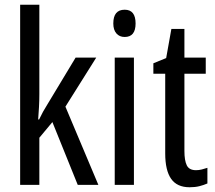

<svg xmlns="http://www.w3.org/2000/svg" viewBox="-20 -780 909 810"><path d="M146 -383Q146 -355 144.5 -328.5Q143 -302 141 -276H145Q153 -293 161.5 -308.5Q170 -324 179 -338L299 -537H386L256 -330L395 0H308L201 -265L146 -199V0H65V-760H146Z M506 -739Q552 -739 552 -681Q552 -624 506 -624Q484 -624 471 -639Q458 -654 458 -681Q458 -739 506 -739ZM545 -537V0H464V-537Z M807 -62Q819 -62 831 -65Q843 -68 855 -72V-6Q839 1 821 5.5Q803 10 780 10Q727 10 702 -25.5Q677 -61 677 -133V-469H627V-513L681 -535L703 -658H758V-537H848V-469H758V-143Q758 -103 768 -82.5Q778 -62 807 -62Z"/></svg>

Font: Noto Sans Myanmar ExtraCondensed
Style: Regular
Weight: 400
Width: 2
Designer: Monotype Design Team
Foundry: Monotype Imaging Inc.
Version: Version 2.107; ttfautohint (v1.8.4.7-5d5b)